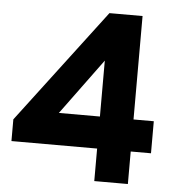

<svg xmlns="http://www.w3.org/2000/svg" viewBox="-51 -749 752 797"><g transform="rotate(5 325.0 -350.0)"><path d="M371 0V-135.5H14V-226L373 -700H511V-269H595.5V-135.5H511V0ZM200 -269H371V-502Z"/></g></svg>

Font: Overpass ExtraBold
Style: Regular
Weight: 800
Designer: Delve Withrington, Dave Bailey, Thomas Jockin
Foundry: Delve Fonts LLC
Version: Version 4.000; ttfautohint (v1.8.3)